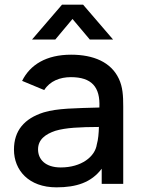

<svg xmlns="http://www.w3.org/2000/svg" viewBox="-20 -790 610 825"><path d="M75 -442.5 170 -403C194.5 -442 238 -458.5 284.5 -458.5C373 -458.5 411.5 -417 407 -328C306 -325 226 -325 167.5 -307C84 -280.5 40 -228.5 40 -147C40 -59 103 15 222.5 15C308.5 15 372.5 -6 417 -65V0H509.5V-332.5C509.5 -378 507.5 -416.5 490.5 -452C457 -523 382 -555 285.5 -555C179 -555 109.5 -512 75 -442.5ZM117.5 -620H217.5L291.5 -708.5L366 -620H466L337 -770H246.5ZM143.5 -148C143.5 -190.5 175 -213.5 218 -228C263.5 -241.5 323.5 -244 405 -244.5C404.5 -219.5 402 -189.5 396 -169.5C388.5 -117 330 -70.5 241 -70.5C174 -70.5 143.5 -106 143.5 -148Z"/></svg>

Font: Eudonet SemiBold
Style: Regular
Weight: 600
Designer: Mikhail Sharanda
Foundry: Mikhail Sharanda
Version: Version 4.503;Glyphs 3.1.2 (3151)